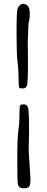

<svg xmlns="http://www.w3.org/2000/svg" viewBox="-20 -818 253 1036"><path d="M136.7 -124V-101.6L134.8 -2.9L144.5 147.5Q144.5 173.8 139.6 184.1Q134.8 194.3 124 196.3Q113.3 198.2 105.7 198.2Q98.1 198.2 88.9 193.8Q79.6 189.5 76.4 175.3Q73.2 161.1 73.2 43.5Q73.2 -74.2 79.1 -112.8Q85 -151.4 85 -198.2Q85 -245.1 88.9 -250Q92.8 -254.9 108.9 -254.9Q125 -254.9 130.9 -237.8Q136.7 -220.7 136.7 -124ZM133.8 -780.3Q140.6 -769.5 140.6 -743.2Q140.6 -743.2 140.6 -740.2Q140.6 -714.8 133.8 -691.4L129.9 -592.8L130.9 -494.1V-469.7Q130.9 -373 125.5 -356.9Q120.1 -340.8 104 -340.8Q87.9 -340.8 84 -345.7Q80.1 -350.6 80.1 -397.5Q80.1 -444.3 74.7 -482.9Q69.3 -521.5 69.3 -638.7Q69.3 -755.9 74.7 -770.5Q80.1 -785.2 89.4 -791.5Q98.6 -797.9 103 -797.9Q107.4 -797.9 118.7 -793.9Q129.9 -790 133.8 -780.3Z"/></svg>

Font: Drukaatie burti
Style: Light
Weight: 300
Version: Version 0.14